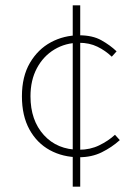

<svg xmlns="http://www.w3.org/2000/svg" viewBox="-20 -672 512 718"><path d="M276 -84Q215 -84 166.5 -110.5Q118 -137 90 -188Q62 -239 62 -312Q62 -386 92 -437Q122 -488 170.5 -514Q219 -540 276 -540Q326 -540 359 -521.5Q392 -503 416 -480L398 -460Q374 -483 344 -497.5Q314 -512 276 -512Q225 -512 183.5 -487Q142 -462 118 -417Q94 -372 94 -312Q94 -222 144 -167Q194 -112 276 -112Q317 -112 351 -128.5Q385 -145 410 -168L428 -148Q398 -121 360.5 -102.5Q323 -84 276 -84ZM252 26V-652H280V26Z"/></svg>

Font: Mada ExtraLight
Style: Regular
Weight: 250
Designer: Khaled Hosny
Version: Version 1.5